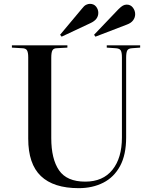

<svg xmlns="http://www.w3.org/2000/svg" viewBox="-20 -966 798 1000"><path d="M390 14Q259 14 193 -49Q127 -112 127 -244V-668Q127 -693 120.5 -704Q114 -715 93 -715L42 -718V-730H331V-718L277 -715Q260 -715 253.5 -704.5Q247 -694 247 -665V-247Q247 -138 287.5 -79Q328 -20 424 -20Q516 -20 565.5 -81.5Q615 -143 615 -250V-668Q615 -694 608.5 -704Q602 -714 581 -715L536 -718V-730H710V-718L669 -715Q649 -714 643 -703.5Q637 -693 637 -665V-250Q637 -160 605.5 -101.5Q574 -43 518 -14.5Q462 14 390 14ZM301 -775 293 -785 406 -920Q418 -936 428.5 -941Q439 -946 448 -946Q469 -946 480.5 -931.5Q492 -917 492 -899Q492 -882 482 -868.5Q472 -855 450 -845ZM477 -775 470 -785 597 -918Q611 -932 620.5 -937Q630 -942 640 -942Q660 -942 672 -926.5Q684 -911 684 -892Q684 -875 673.5 -860.5Q663 -846 641 -838Z"/></svg>

Font: Literata 72pt Medium
Style: Regular
Weight: 500
Designer: Latin by Veronika Burian and Jose Scaglione. Greek by Irene Vlachou. Cyrillic by Vera Evstafieva.
Foundry: TypeTogether
Version: Version 3.002